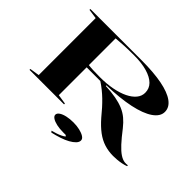

<svg xmlns="http://www.w3.org/2000/svg" viewBox="-186 -1025 1580 1580"><g transform="rotate(45 604.5 -235.0)"><path d="M1053 15Q998 15 949 -0.5Q900 -16 854.5 -50Q809 -84 761 -139Q706 -207 654.5 -257Q603 -307 542 -347H383V-23L467 -10V0H65V-10L149 -23V-686L65 -698V-708H661Q802 -708 899.5 -689Q997 -670 1047.5 -633Q1098 -596 1098 -543Q1098 -490 1038.5 -449Q979 -408 868 -384.5Q757 -361 603 -357V-350Q670 -347 722 -337.5Q774 -328 814.5 -311Q855 -294 887 -267Q919 -240 948 -203Q997 -139 1034.5 -98.5Q1072 -58 1102 -38.5Q1132 -19 1158 -16Q1176 -14 1193 -17V-7Q1172 1 1146.5 6Q1121 11 1096.5 13Q1072 15 1053 15ZM519 -367Q597 -367 661.5 -379.5Q726 -392 773 -415Q820 -438 846 -469.5Q872 -501 872 -540Q872 -589 838.5 -622.5Q805 -656 742 -674.5Q679 -693 591 -693Q526 -693 474 -690.5Q422 -688 383 -684V-373Q404 -370 438.5 -368.5Q473 -367 519 -367ZM557 238 547 226Q570 220 593 212.5Q616 205 635 195.5Q654 186 664 177L654 168H625Q582 168 548.5 160.5Q515 153 495.5 140Q476 127 476 111Q476 93 497 79Q518 65 552 57.5Q586 50 627 50Q667 50 700.5 58Q734 66 755 79.5Q776 93 776 112Q776 131 758.5 149.5Q741 168 710.5 185Q680 202 640.5 215Q601 228 557 238Z"/></g></svg>

Font: Kalnia Expanded
Style: Regular
Weight: 400
Width: 7
Designer: Frida Medrano
Foundry: Frida Medrano
Version: Version 1.105